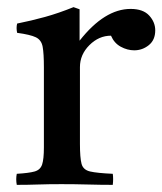

<svg xmlns="http://www.w3.org/2000/svg" viewBox="-20 -517 455 538"><path d="M27 1Q24 -15 27 -30Q61 -32 77 -36.5Q93 -41 98 -56Q103 -71 103 -104V-328Q103 -367 99.5 -386Q96 -405 80.5 -412.5Q65 -420 28 -425Q25 -439 28 -451Q68 -459 106 -469.5Q144 -480 186 -497L203 -491V-403Q273 -492 346 -492Q381 -492 398 -473.5Q415 -455 415 -432Q415 -405 397 -390.5Q379 -376 356 -376Q337 -376 318.5 -386Q300 -396 291 -417Q257 -417 230.5 -390.5Q204 -364 204 -329V-114Q204 -75 208.5 -58Q213 -41 232.5 -36.5Q252 -32 296 -30Q298 -16 296 1Q262 1 226 0Q190 -1 152 -1Q115 -1 86.5 0Q58 1 27 1Z"/></svg>

Font: Tiro Tamil
Style: Regular
Weight: 400
Designer: Tamil: Fernando Mello & Fiona Ross. Latin: John Hudson.
Foundry: Tiro Typeworks Ltd.
Version: Version 1.52